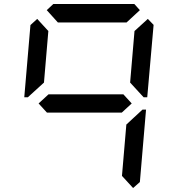

<svg xmlns="http://www.w3.org/2000/svg" viewBox="-20 -1020 856 965"><path d="M134 -544 120 -531H102L133 -894L167 -925L223 -864L201 -605ZM215 -969 248 -1000H655L683 -969L616 -907H271ZM600 -546 642 -500 592 -454H216L174 -500L224 -546ZM723 -925 752 -895 720 -531H702L690 -544L634 -605L656 -864ZM682 -456 696 -469H714L683 -105L649 -75L593 -136L615 -394Z"/></svg>

Font: DSEG7 Classic Mini
Style: Italic
Weight: 400
Italic angle: -5°
Designer: Keshikan(Twitter:@keshinomi_88pro)
Version: Version 0.46